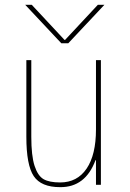

<svg xmlns="http://www.w3.org/2000/svg" viewBox="-20 -770 540 800"><path d="M264.6 -589.8H235.4L85 -750H112.3L249 -603.5H251L387.7 -750H415ZM377.9 -102.5Q335.9 10.7 230.5 9.8Q151.4 9.8 120.6 -36.1Q89.8 -82 89.8 -200.2V-519.5H110.4V-200.2Q110.4 -121.1 124 -79.1Q137.7 -37.1 161.6 -23.4Q185.5 -9.8 230.5 -9.8Q301.8 -9.8 340.8 -67.4Q379.9 -125 379.9 -230.5V-519.5H400.4V0H379.9V-102.5Z"/></svg>

Font: Mgen+ 1m thin
Style: Regular
Weight: 100
Designer: [Source Han Sans]
Ryoko NISHIZUKA  (kana & ideographs); Paul D. Hunt (Latin, Greek & Cyrillic); Wenlong ZHANG  (bopomofo
Version: Version 1.059.20150602